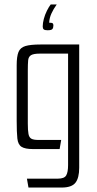

<svg xmlns="http://www.w3.org/2000/svg" viewBox="-20 -670 436 863"><path d="M108 173 101 133H240Q269 133 277.5 118.5Q286 104 286 72V-429H159Q131 -429 119.5 -422Q108 -415 106.5 -398.5Q105 -382 105 -353V-115Q105 -84 108 -68Q111 -52 121 -46.5Q131 -41 152 -41H255L248 0H128Q93 0 77 -10Q61 -20 58 -47.5Q55 -75 55 -127V-377Q55 -416 63 -436Q71 -456 94 -463Q117 -470 162 -470H336V84Q336 130 319 151.5Q302 173 257 173ZM194 -534Q181 -534 176.5 -538Q172 -542 172 -551Q172 -566 177 -585Q182 -604 191 -622Q200 -640 208 -650H235Q220 -629 211 -609Q202 -589 201 -568Q214 -568 217 -565Q220 -562 220 -556Q220 -545 215.5 -539.5Q211 -534 194 -534Z"/></svg>

Font: Smooch Sans Thin
Style: Regular
Weight: 400
Version: Version 1.010